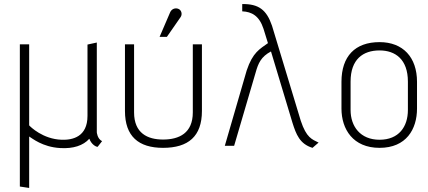

<svg xmlns="http://www.w3.org/2000/svg" viewBox="-20 -720 2114 948"><path d="M78 -501V201L124 208V-46C138 -38 189 6 277 11C341 15 391 -1 421 -35C432 -6 454 5 462 5L484 -23C460 -35 458 -67 458 -67V-510L412 -500V-148C412 -44 338 -28 284 -30C192 -33 130 -94 124 -101V-501Z M768 -538H804L872 -636C881 -649 877 -671 859 -677C843 -682 827 -675 820 -659ZM597 -501V-172C597 -47 664 10 785 10C910 10 977 -47 977 -172V-501H932V-165C932 -63 865 -31 785 -31C709 -31 642 -62 642 -165V-501Z M1176 -664C1223 -662 1260 -642 1281 -578L1303 -507C1263 -478 1228 -462 1198 -372L1090 0H1136L1242 -361C1255 -408 1269 -440 1318 -466L1424 -114C1442 -57 1460 -9 1523 10L1553 -16C1521 -32 1493 -39 1465 -124L1323 -593C1296 -672 1257 -701 1176 -700Z M1666 -184C1666 -82 1723 10 1854 10C1986 10 2039 -82 2039 -184V-316C2039 -437 1970 -512 1854 -512C1733 -512 1666 -442 1666 -316ZM1711 -317C1711 -427 1772 -471 1854 -471C1932 -471 1994 -427 1994 -317V-177C1994 -94 1949 -30 1854 -30C1759 -30 1711 -96 1711 -177Z"/></svg>

Font: Advent Pro
Style: Light
Weight: 300
Designer: Andreas Kalpakidis
Foundry: Andreas Kalpakidis
Version: Version 2.002 2007